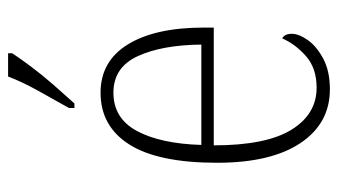

<svg xmlns="http://www.w3.org/2000/svg" viewBox="-196 -610 816 463"><g transform="rotate(-90 211.5 -378.0)"><path d="M228 10Q146 10 98.5 -61Q51 -132 51 -262Q51 -404 95 -473.5Q139 -543 220 -543Q296 -543 336.5 -477Q377 -411 377 -294V-270H93Q93 -144 130.5 -83Q168 -22 232 -22Q279 -22 308 -47.5Q337 -73 351 -105Q362 -99 362 -82Q362 -65 347 -43.5Q332 -22 302 -6Q272 10 228 10ZM336 -300Q335 -395 308 -453.5Q281 -512 220 -512Q158 -512 127.5 -455Q97 -398 94 -300ZM183 -619Q205 -658 225.5 -695Q246 -732 259 -766H315V-756Q304 -739 283.5 -711.5Q263 -684 238.5 -656Q214 -628 194 -606H183Z"/></g></svg>

Font: Noto Serif Condensed ExtraLight
Style: Regular
Weight: 200
Width: 3
Designer: Monotype Design Team
Foundry: Monotype Imaging Inc.
Version: Version 2.013; ttfautohint (v1.8.4.7-5d5b)